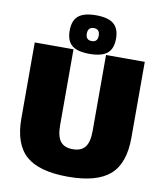

<svg xmlns="http://www.w3.org/2000/svg" viewBox="-99 -993 933 1093"><g transform="rotate(10 368.0 -446.5)"><path d="M50 -261V-700H274V-261Q274 -197 296.5 -168Q319 -139 368 -139Q417 -139 439.5 -168Q462 -197 462 -261V-700H686V-261Q686 -113 610.5 -46.5Q535 20 368 20Q201 20 125.5 -46.5Q50 -113 50 -261ZM368 -690Q297 -690 265.5 -716.5Q234 -743 234 -801Q234 -860 266 -886.5Q298 -913 368 -913Q438 -913 470 -886Q502 -859 502 -801Q502 -743 470 -716.5Q438 -690 368 -690ZM368 -764Q402 -764 402 -801Q402 -839 368 -839Q333 -839 333 -801Q333 -764 368 -764Z"/></g></svg>

Font: Fivo Sans Black
Style: Regular
Weight: 900
Designer: Alexander Slobzheninov
Foundry: Alexander Slobzheninov
Version: 1.0